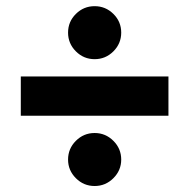

<svg xmlns="http://www.w3.org/2000/svg" viewBox="-20 -664 626 635"><path d="M48.8 -281.2V-411.1H537.1V-281.2ZM293 -48.8Q256.8 -48.8 230.9 -74.7Q205.1 -100.6 205.1 -136.2Q205.1 -172.4 230.9 -198.2Q256.8 -224.1 293 -224.1Q329.1 -224.1 355 -198.2Q380.9 -172.4 380.9 -136.2Q380.9 -100.6 355 -74.7Q329.1 -48.8 293 -48.8ZM293 -468.3Q256.8 -468.3 231 -494.1Q205.1 -520 205.1 -556.1Q205.1 -592.3 230.9 -617.9Q256.8 -643.6 293 -643.6Q329.1 -643.6 355 -618Q380.9 -592.4 380.9 -556.2Q380.9 -520 355 -494.1Q329.1 -468.3 293 -468.3Z"/></svg>

Font: Cascadia Code PL
Style: Regular
Weight: 400
Monospace: yes
Designer: Aaron Bell
Foundry: Saja Typeworks
Version: Version 2102.003